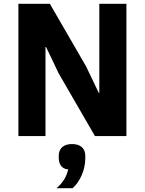

<svg xmlns="http://www.w3.org/2000/svg" viewBox="-20 -718 764 1013"><path d="M290 -330 481 0H647V-698H504V-228H501L434 -368L243 -698H77V0H220V-470H223ZM360 42C316 42 290 64 290 104V115C290 144 302 173 340 176C330 216 312 246 278 275H363C401 242 430 179 430 118V104C430 64 404 42 360 42Z"/></svg>

Font: Braiins Sans
Style: Bold
Weight: 700
Designer: Mike Abbink, Paul van der Laan, Pieter van Rosmalen, Jiri Chlebus, Lubos Buracinsky
Foundry: Bold Monday, Sudetype
Version: Version 1.000;hotconv 1.0.109;makeotfexe 2.5.65596